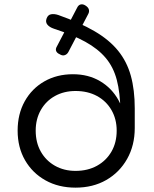

<svg xmlns="http://www.w3.org/2000/svg" viewBox="-20 -857 709 882"><path d="M327 5Q249 5 189 -28.5Q129 -62 95 -121Q61 -180 61 -257Q61 -333 93.5 -391.5Q126 -450 183.5 -483Q241 -516 315 -516Q386 -516 440 -484Q494 -452 524.5 -396.5Q555 -341 555 -269H599Q599 -189 564 -127Q529 -65 468 -30Q407 5 327 5ZM327 -72Q383 -72 425.5 -95.5Q468 -119 492 -160.5Q516 -202 516 -257Q516 -310 492 -351.5Q468 -393 425.5 -416Q383 -439 327 -439Q274 -439 232.5 -416Q191 -393 167.5 -351.5Q144 -310 144 -257Q144 -202 167.5 -160.5Q191 -119 232.5 -95.5Q274 -72 327 -72ZM534 -267 533 -349Q532 -431 516.5 -490Q501 -549 465.5 -591Q430 -633 372 -665Q314 -697 228 -725Q207 -732 197.5 -744Q188 -756 194 -772Q200 -789 215 -791.5Q230 -794 248 -788Q347 -753 414.5 -713.5Q482 -674 522.5 -624Q563 -574 581 -509Q599 -444 599 -359V-267ZM254 -608Q242 -613 238 -622.5Q234 -632 242 -645L334 -821Q340 -834 350.5 -836.5Q361 -839 372 -832Q385 -824 388 -814Q391 -804 386 -794L294 -618Q288 -607 277 -603.5Q266 -600 254 -608Z"/></svg>

Font: Comfortaa Medium
Style: Regular
Weight: 500
Designer: Johan Aakerlund
Foundry: Johan Aakerlund
Version: Version 3.104; ttfautohint (v1.8.1.43-b0c9)